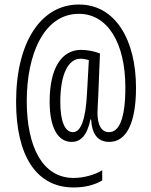

<svg xmlns="http://www.w3.org/2000/svg" viewBox="-20 -739 667 847"><path d="M580 -352C580 -564 488 -719 329 -719C163 -720 51 -556 51 -290C51 -55 138 88 305 88C355 88 397 77 431 57V12C401 31 351 46 305 46C166 46 98 -94 98 -293C98 -500 174 -678 328 -678C454 -678 533 -551 533 -353C533 -214 505 -156 461 -156C428 -156 410 -186 410 -242C410 -257 412 -286 413 -306L421 -503C399 -512 367 -519 338 -519C252 -519 199 -439 199 -291C199 -174 236 -113 296 -113C336 -113 364 -141 379 -212H382C385 -151 409 -113 462 -113C538 -113 580 -197 580 -352ZM246 -290C246 -413 282 -480 335 -480C349 -480 361 -477 372 -474L364 -331C358 -206 335 -156 302 -156C266 -156 246 -204 246 -290Z"/></svg>

Font: Noto Sans Thai Looped ExtraCondensed Light
Style: Regular
Weight: 300
Width: 2
Designer: Sasikarn Vongin, Ben Mitchell
Foundry: The Fontpad Ltd
Version: Version 1.001